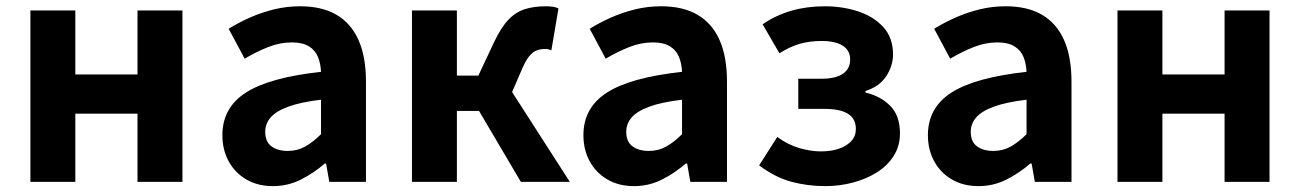

<svg xmlns="http://www.w3.org/2000/svg" viewBox="-20 -594 4245 627"><path d="M79.3 0V-559.8H226V-350.9H429V-559.8H575.8V0H429V-222.8H226V0Z M871.4 13.8Q821.9 13.8 784.6 -7.9Q747.4 -29.5 726.8 -67.2Q706.2 -105 706.2 -152.6Q706.2 -242.2 782.9 -291.6Q859.7 -341 1028.3 -359.4Q1027.2 -386.8 1018.1 -408.6Q1009 -430.4 988.4 -442.9Q967.8 -455.5 933.1 -455.5Q894.3 -455.5 856.3 -440.5Q818.3 -425.6 779 -402.4L726.7 -500.1Q760.1 -520.7 797.2 -537.1Q834.3 -553.4 875.3 -563.5Q916.3 -573.5 960.1 -573.5Q1031.4 -573.5 1079 -545.7Q1126.6 -517.8 1150.9 -463Q1175.1 -408.3 1175.1 -327V0H1055.4L1044.9 -59.9H1040.4Q1004.3 -28.4 962 -7.3Q919.8 13.8 871.4 13.8ZM919.7 -101.1Q951.1 -101.1 976.6 -115.4Q1002.1 -129.7 1028.3 -155.8V-268.4Q960.4 -260.3 920.2 -245.2Q880 -230.1 863.1 -209.7Q846.1 -189.3 846.1 -163.8Q846.1 -130.8 866.7 -116Q887.3 -101.1 919.7 -101.1Z M1325.3 0V-559.8H1472V-347.2H1542.2L1593.1 -455.6Q1616.5 -504.9 1640.7 -530Q1665 -555.2 1694.8 -564.4Q1724.6 -573.5 1762 -573.5Q1773.6 -573.5 1784.4 -572.2Q1795.2 -570.8 1803.7 -566.4L1780.6 -429.8Q1775.9 -431.8 1770.9 -433Q1766 -434.1 1760 -434.1Q1746 -434.1 1733.7 -429.8Q1721.5 -425.5 1710 -412.4Q1698.4 -399.4 1686.3 -372.1L1652.3 -293.4L1840.9 0H1681L1544.4 -231.7H1472V0Z M2050.4 13.8Q2000.9 13.8 1963.6 -7.9Q1926.4 -29.5 1905.8 -67.2Q1885.2 -105 1885.2 -152.6Q1885.2 -242.2 1961.9 -291.6Q2038.7 -341 2207.3 -359.4Q2206.2 -386.8 2197.1 -408.6Q2188 -430.4 2167.4 -442.9Q2146.8 -455.5 2112.1 -455.5Q2073.3 -455.5 2035.3 -440.5Q1997.3 -425.6 1958 -402.4L1905.7 -500.1Q1939.1 -520.7 1976.2 -537.1Q2013.3 -553.4 2054.3 -563.5Q2095.3 -573.5 2139.1 -573.5Q2210.4 -573.5 2258 -545.7Q2305.6 -517.8 2329.9 -463Q2354.1 -408.3 2354.1 -327V0H2234.4L2223.9 -59.9H2219.4Q2183.3 -28.4 2141 -7.3Q2098.8 13.8 2050.4 13.8ZM2098.7 -101.1Q2130.1 -101.1 2155.6 -115.4Q2181.1 -129.7 2207.3 -155.8V-268.4Q2139.4 -260.3 2099.2 -245.2Q2059 -230.1 2042.1 -209.7Q2025.1 -189.3 2025.1 -163.8Q2025.1 -130.8 2045.7 -116Q2066.3 -101.1 2098.7 -101.1Z M2675 13.8Q2617.7 13.8 2564.9 -0.3Q2512.1 -14.3 2459 -53.9L2518.2 -146.7Q2553.3 -121.1 2590.7 -110.3Q2628.1 -99.6 2660.8 -99.6Q2693.6 -99.6 2719.4 -108.3Q2745.1 -117.1 2760 -133.3Q2774.9 -149.5 2774.9 -172.6Q2774.9 -206.7 2749 -222.5Q2723.2 -238.4 2673 -238.4H2586.9V-336.9H2662.6Q2709.2 -336.9 2732.8 -353.3Q2756.3 -369.6 2756.3 -399.9Q2756.3 -429.5 2731.9 -444.8Q2707.4 -460.2 2663.9 -460.2Q2623.7 -460.2 2591 -450.7Q2558.4 -441.1 2525.4 -420L2470.3 -514.7Q2514.2 -544.6 2564.8 -559.1Q2615.4 -573.5 2673.2 -573.5Q2731.9 -573.5 2782.9 -556.6Q2833.9 -539.6 2865.1 -505Q2896.3 -470.3 2896.3 -415.9Q2896.3 -379.9 2874.5 -345.8Q2852.7 -311.7 2806.3 -296.8V-291.8Q2857.5 -279.3 2888.2 -247.4Q2918.9 -215.6 2918.9 -158.2Q2918.9 -117.1 2898.5 -84.9Q2878 -52.6 2843.3 -30.9Q2808.6 -9.2 2765.1 2.3Q2721.5 13.8 2675 13.8Z M3175.4 13.8Q3125.9 13.8 3088.6 -7.9Q3051.4 -29.5 3030.8 -67.2Q3010.2 -105 3010.2 -152.6Q3010.2 -242.2 3086.9 -291.6Q3163.7 -341 3332.3 -359.4Q3331.2 -386.8 3322.1 -408.6Q3313 -430.4 3292.4 -442.9Q3271.8 -455.5 3237.1 -455.5Q3198.3 -455.5 3160.3 -440.5Q3122.3 -425.6 3083 -402.4L3030.7 -500.1Q3064.1 -520.7 3101.2 -537.1Q3138.3 -553.4 3179.3 -563.5Q3220.3 -573.5 3264.1 -573.5Q3335.4 -573.5 3383 -545.7Q3430.6 -517.8 3454.9 -463Q3479.1 -408.3 3479.1 -327V0H3359.4L3348.9 -59.9H3344.4Q3308.3 -28.4 3266 -7.3Q3223.8 13.8 3175.4 13.8ZM3223.7 -101.1Q3255.1 -101.1 3280.6 -115.4Q3306.1 -129.7 3332.3 -155.8V-268.4Q3264.4 -260.3 3224.2 -245.2Q3184 -230.1 3167.1 -209.7Q3150.1 -189.3 3150.1 -163.8Q3150.1 -130.8 3170.7 -116Q3191.3 -101.1 3223.7 -101.1Z M3629.3 0V-559.8H3776V-350.9H3979V-559.8H4125.8V0H3979V-222.8H3776V0Z"/></svg>

Font: Noto Sans KR Thin
Style: Regular
Weight: 100
Designer: Ryoko NISHIZUKA 西塚涼子 (kana, bopomofo & ideographs); Paul D. Hunt (Latin, Greek & Cyrillic); Sandoll Communications 산돌커뮤니
Foundry: Adobe
Version: Version 2.004-H2;hotconv 1.0.118;makeotfexe 2.5.65603